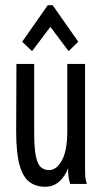

<svg xmlns="http://www.w3.org/2000/svg" viewBox="-20 -705 390 736"><path d="M153 11Q118 11 93 -7.5Q68 -26 55 -72Q42 -118 42 -201L43 -460H111V-198Q111 -135 118 -104Q125 -73 138 -63Q151 -53 168 -53Q197 -53 217.5 -90.5Q238 -128 238 -203V-460H306V-71Q306 -53 306.5 -35.5Q307 -18 313 0H249Q244 -16 242.5 -29.5Q241 -43 241 -60Q229 -28 206.5 -8.5Q184 11 153 11ZM103 -509 65 -545 163 -685H182L280 -545L243 -509L173 -602Z"/></svg>

Font: Inconsolata ExtraCondensed Medium
Style: Regular
Weight: 500
Width: 2
Monospace: yes
Designer: Raph Levien, Cyreal, Brenton Simpson
Foundry: Raph Levien, Cyreal, Google
Version: Version 3.001; ttfautohint (v1.8.2.53-6de2)